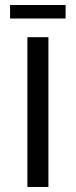

<svg xmlns="http://www.w3.org/2000/svg" viewBox="-20 -743 301 763"><path d="M20 -669.4H240.7V-723.1H20ZM88.9 0H172.4V-595.2H88.9Z"/></svg>

Font: Now Medium
Style: Regular
Weight: 500
Designer: Alfredo Marco Pradil
Foundry: Alfredo Marco Pradil
Version: Version 1.200;hotconv 1.0.109;makeotfexe 2.5.65596